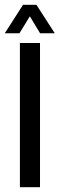

<svg xmlns="http://www.w3.org/2000/svg" viewBox="-28 -779 248 799"><path d="M54.8 0V-600H138.5V0ZM-8.1 -640.6 67.8 -758.9H123.7L199.9 -640.6H138.8L96.2 -711.2L53 -640.6Z"/></svg>

Font: Big Shoulders Thin
Style: Regular
Weight: 100
Version: Version 2.002